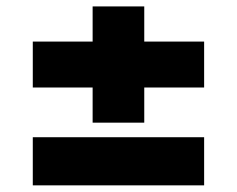

<svg xmlns="http://www.w3.org/2000/svg" viewBox="-20 -594 731 592"><path d="M81.1 -22.5V-170.9H609.4V-22.5ZM81.1 -324.2V-465.8H609.4V-324.2ZM265.6 -215.8V-574.2H424.8V-215.8Z"/></svg>

Font: Inter 16pt Black
Style: Regular
Weight: 900
Version: Version 4.001;git-66647c0bb